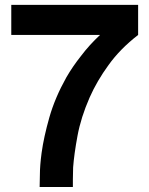

<svg xmlns="http://www.w3.org/2000/svg" viewBox="-20 -753 601 773"><path d="M25.4 -733.4Q25.4 -703.1 25.4 -612.3Q114.3 -612.3 382.8 -612.3Q339.8 -572.3 306.6 -528.3Q272.5 -485.4 247.1 -441.4Q201.2 -359.4 178.7 -280.3Q156.2 -201.2 147.5 -137.7Q140.6 -85.9 140.6 -49.8Q139.6 -12.7 139.6 0Q184.6 0 273.4 0Q273.4 -9.8 273.4 -30.3Q273.4 -50.8 274.4 -79.1Q278.3 -131.8 292 -206.1Q305.7 -280.3 340.8 -360.4Q370.1 -426.8 417 -491.2Q463.9 -556.6 536.1 -612.3Q536.1 -652.3 536.1 -733.4Q408.2 -733.4 25.4 -733.4Z"/></svg>

Font: BM-Biotif
Style: Bold
Weight: 400
Designer: Deni Anggara
Version: Version 1.000;PS 001.000;hotconv 1.0.88;makeotf.lib2.5.64776